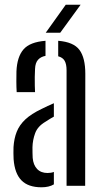

<svg xmlns="http://www.w3.org/2000/svg" viewBox="-20 -777 429 803"><path d="M36.9 -111.3Q36.4 -124 36.2 -136.3Q36 -148.5 36.5 -161.5Q38.7 -197.4 49.9 -225.7Q61 -254 85.9 -277.5Q110.8 -300.9 154.6 -321.7Q166.4 -327.5 179.2 -333.6Q191.9 -339.6 205.3 -345.3V-289.2Q197.5 -285.2 188.9 -279.8Q180.2 -274.5 170.3 -267.9Q137.9 -249 127.2 -220.4Q116.5 -191.8 115.8 -160.7Q115.8 -146.9 116 -136.8Q116.2 -126.7 116.7 -116.7Q119.2 -87.1 135.2 -70.3Q151.1 -53.5 178.9 -53.5Q193.8 -53.5 205.3 -57.9V-5.9Q185 6.3 153.6 6.3Q98.1 6.3 69.8 -22.6Q41.4 -51.4 36.9 -111.3ZM49.8 -391.7Q48.4 -412.8 48.4 -435.4Q48.3 -458.1 48.8 -478.5Q51.4 -539.3 78.2 -570.3Q105 -601.4 170.3 -606.4V-543.4Q150.5 -539.7 139 -526.9Q127.6 -514.1 126.6 -489Q125.6 -474.5 125.4 -455.3Q125.1 -436 125.6 -418.6Q126.1 -401.2 126.6 -391.7ZM258.4 0V-483.3Q258.4 -508.4 250.5 -522.5Q242.6 -536.5 223.4 -541.6V-606.4Q287.8 -601.3 312.3 -568.3Q336.8 -535.2 336.8 -468.2L336.2 0ZM171.2 -640 254.9 -757.1H317.1L231.8 -640Z"/></svg>

Font: Big Shoulders Stencil Text Thin
Style: Regular
Weight: 100
Designer: Patric King
Foundry: XO Type Co
Version: Version 2.001